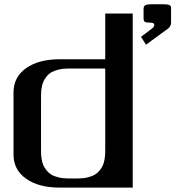

<svg xmlns="http://www.w3.org/2000/svg" viewBox="-20 -853 832 873"><path d="M757.8 -812.5V-750Q757.3 -733.4 744.1 -723.1L644 -649.9L621.1 -685.5L672.9 -724.6Q681.6 -732.4 681.6 -739.3Q681.6 -750 664.1 -750Q643.1 -750 637.9 -754.2Q632.8 -758.3 632.8 -771V-812.5Q633.3 -819.8 634.3 -823Q635.3 -826.2 642.3 -829.8Q649.4 -833.5 664.1 -833.5H726.6Q741.7 -833.5 748.5 -830.6Q755.4 -827.6 756.6 -824.2Q757.8 -820.8 757.8 -812.5ZM583.5 -791.5V0H250Q156.2 0 98.9 -40.3Q41.5 -80.6 41.5 -149.9V-433.1Q41.5 -502.9 98.9 -543.2Q156.2 -583.5 250 -583.5H458.5V-791.5ZM458.5 -541.5H291.5Q266.6 -541.5 246.6 -536.6Q226.6 -531.7 213.9 -524.4Q201.2 -517.1 191.9 -505.1Q182.6 -493.2 177.7 -482.7Q172.9 -472.2 170.2 -457.5Q167.5 -442.9 167 -433.3Q166.5 -423.8 166.5 -410.6V-172.9Q166.5 -159.7 167 -149.9Q167.5 -140.1 170.2 -125.5Q172.9 -110.8 177.7 -100.3Q182.6 -89.8 191.9 -78.1Q201.2 -66.4 213.9 -58.8Q226.6 -51.3 246.6 -46.4Q266.6 -41.5 291.5 -41.5H333.5Q358.4 -41.5 378.4 -46.4Q398.4 -51.3 411.1 -58.8Q423.8 -66.4 433.1 -78.1Q442.4 -89.8 447.3 -100.3Q452.1 -110.8 454.8 -125.5Q457.5 -140.1 458 -149.9Q458.5 -159.7 458.5 -172.9Z"/></svg>

Font: Gputeks
Style: Bold
Weight: 600
Width: 8
Version: Version 0.9